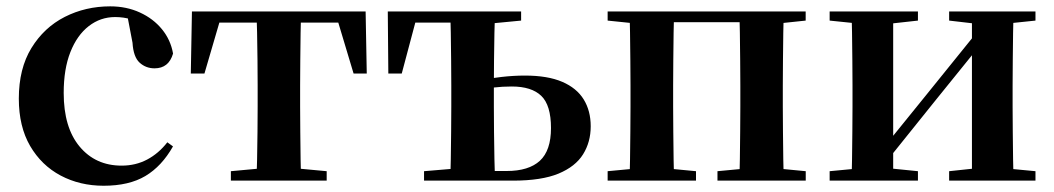

<svg xmlns="http://www.w3.org/2000/svg" viewBox="-20 -572 3337 608"><path d="M308.1 16.2Q233.1 16.2 172.2 -16Q111.3 -48.3 75.4 -109.8Q39.6 -171.4 39.6 -259.7Q39.6 -354.7 79.5 -419.9Q119.4 -485 185.1 -518.5Q250.9 -551.9 329 -551.9Q380.5 -551.9 422.8 -532.5Q465.2 -513.2 492.8 -479.5Q520.4 -445.8 528 -402.4Q514.4 -355.6 469.4 -355.6Q441.9 -355.6 422.1 -373.6Q402.4 -391.6 399.6 -436.8L381.8 -530.1L449.7 -486.3Q420.8 -503.2 396.1 -510.6Q371.4 -518 344.6 -518Q298.2 -518 261.2 -489.4Q224.1 -460.7 202.9 -407.1Q181.7 -353.5 181.7 -277.6Q181.7 -168.4 232 -108Q282.4 -47.5 365.2 -47.5Q409.5 -47.5 445.8 -66.7Q482.2 -85.9 509.9 -121.4L527.8 -108.4Q492.1 -45.4 440.3 -14.6Q388.5 16.2 308.1 16.2Z M584.2 -339.1 587.8 -535.7H1137.8L1141.4 -339.1H1099.7L1041.1 -534.2L1107 -500.4H618.6L684.5 -534.2L627.4 -339.1ZM711.1 0V-29.9L822.7 -40.2H903.6L1014.5 -29.9V0ZM792.2 0Q793.2 -25.5 794.1 -67.4Q794.9 -109.4 795.4 -154.7Q795.9 -200 795.9 -234.8V-301.2Q795.9 -335.7 795.4 -381Q794.9 -426.4 794.1 -468.7Q793.2 -511 792.2 -535.7H933.4Q932.4 -511 931.9 -468.7Q931.4 -426.4 930.9 -381Q930.4 -335.7 930.4 -301.2V-234.8Q930.4 -200 930.9 -154.7Q931.4 -109.4 931.9 -67.4Q932.4 -25.5 933.4 0Z M1476.6 0V-30.5H1584.5Q1654.3 -30.5 1689.6 -62.9Q1724.8 -95.4 1724.8 -166.5Q1724.8 -238.7 1694.1 -268.4Q1663.3 -298.1 1600.9 -298.1Q1570.5 -298.1 1544.2 -294.9Q1517.8 -291.8 1491.8 -285.8V-316.8Q1529.6 -324 1567.9 -328.3Q1606.3 -332.7 1642.2 -332.7Q1714.4 -332.7 1760.3 -312.9Q1806.2 -293.2 1828.4 -257.1Q1850.6 -221 1850.6 -172.1Q1850.6 -122.3 1826.4 -83.4Q1802.2 -44.5 1748.6 -22.2Q1694.9 0 1604.4 0ZM1405.9 0Q1406.9 -25.5 1407.5 -67.4Q1408.1 -109.4 1408.6 -154.7Q1409.1 -200 1409.1 -234.8V-301.2Q1409.1 -335.7 1408.6 -381Q1408.1 -426.4 1407.5 -468.7Q1406.9 -511 1405.9 -535.7H1547.6Q1546.6 -511 1545.7 -468.7Q1544.9 -426.4 1544.4 -381Q1543.9 -335.7 1543.9 -301.2V-234.8Q1543.9 -200 1544.4 -154.7Q1544.9 -109.4 1545.7 -67.4Q1546.6 -25.5 1547.6 0ZM1209.7 -339.1 1208 -535.7H1478.1V-500.4H1239.5L1304.1 -534.2L1252.2 -339.1ZM1322.8 0V-29.9L1445.5 -40.2H1476.6V0ZM1478.1 -495.5V-535.7H1630.2V-506.8L1512.5 -495.5Z M1972.9 0Q1974.6 -25.5 1975.1 -67.4Q1975.6 -109.4 1976.1 -154.7Q1976.6 -200 1976.6 -234.8V-301.2Q1976.6 -335.7 1976.1 -381Q1975.6 -426.4 1975.1 -468.7Q1974.6 -511 1972.9 -535.7H2114.6Q2113.6 -511 2113.1 -468.7Q2112.6 -426.4 2112.1 -381Q2111.6 -335.7 2111.6 -301.2V-234.8Q2111.6 -200 2112.1 -154.7Q2112.6 -109.4 2113.1 -67.4Q2113.6 -25.5 2114.6 0ZM2321.4 0Q2322.4 -25.5 2322.9 -67.4Q2323.4 -109.4 2323.9 -154.7Q2324.4 -200 2324.4 -234.8V-301.2Q2324.4 -335.7 2323.9 -381Q2323.4 -426.4 2322.9 -468.7Q2322.4 -511 2321.4 -535.7H2461.9Q2460.9 -511 2460.4 -468.7Q2459.9 -426.4 2459.4 -381Q2458.9 -335.7 2458.9 -301.2V-234.8Q2458.9 -200 2459.4 -154.7Q2459.9 -109.4 2460.4 -67.4Q2460.9 -25.5 2461.9 0ZM1904.2 0V-29.9L2014 -40.2H2075.6L2184 -29.9V0ZM2252 0V-29.9L2361.5 -40.2H2424.1L2531.5 -29.9V0ZM1904.2 -506.8V-535.7H2043.9V-495.5H2014ZM2392.4 -495.5V-535.7H2531.3V-506.8L2424.1 -495.5ZM2043.9 -501.8V-535.7H2392.4V-501.8Z M2607.2 0V-29.9L2716 -40.2H2784.4L2886.8 -29.9V0ZM2985.6 0V-29.9L3082.5 -40.2H3150.3L3259 -29.9V0ZM2675.9 0Q2677.6 -25.5 2678.1 -67.4Q2678.6 -109.4 2679.1 -154.7Q2679.6 -200 2679.6 -234.8V-301.2Q2679.6 -335.7 2679.1 -381Q2678.6 -426.4 2678.1 -468.7Q2677.6 -511 2675.9 -535.7H2808.4V0ZM2779.7 -51.6 2731.4 -77.8H2756.4L2915.6 -274.4L3086 -485.4L3133.7 -460.9H3109.5L2945.2 -257.7ZM3057.8 0V-535.7H3189.6Q3188.6 -511 3188.1 -468.7Q3187.6 -426.4 3187.1 -381Q3186.6 -335.7 3186.6 -301.2V-234.8Q3186.6 -200 3187.1 -154.7Q3187.6 -109.4 3188.1 -67.4Q3188.6 -25.5 3189.6 0ZM2607.2 -506.8V-535.7H2886.8V-506.8L2784.7 -495.5H2717ZM2985.6 -506.8V-535.7H3259V-506.8L3150.5 -495.5H3082.8Z"/></svg>

Font: Noto Serif SC ExtraLight
Style: Regular
Weight: 200
Designer: Ryoko NISHIZUKA 西塚涼子 (kana & ideographs); Frank Grießhammer (Latin, Greek & Cyrillic); Wenlong ZHANG 张文龙 (bopomofo); San
Foundry: Adobe
Version: Version 2.002-H1;hotconv 1.1.0;makeotfexe 2.6.0